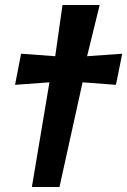

<svg xmlns="http://www.w3.org/2000/svg" viewBox="-20 -745 507 765"><path d="M309 -417 217 0H107L177 -417L40 -407L64 -531L200 -521L229 -725H377L327 -521L467 -531L442 -407Z"/></svg>

Font: Libra Sans Modern
Style: Bold Italic
Weight: 700
Italic angle: -12°
Foundry: Stefan Peev, Context Ltd
Version: Version 1.000